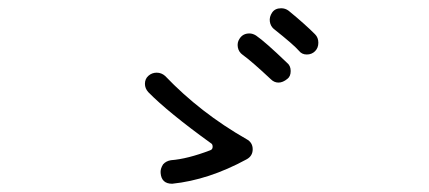

<svg xmlns="http://www.w3.org/2000/svg" viewBox="-20 -721 1040 465"><path d="M636 -529Q589 -573 568 -588Q558 -595 556 -606.5Q554 -618 560 -627Q568 -640 584 -640Q592 -640 600 -635Q622 -620 675 -569Q684 -562 684 -549Q684 -536 676 -530Q665 -521 654.5 -521Q644 -521 636 -529ZM704 -598Q691 -613 643 -651Q635 -658 633.5 -669Q632 -680 639 -690.5Q646 -701 661 -701Q671 -701 679 -695Q717 -664 743 -638Q751 -630 751 -617.5Q751 -605 743 -597Q735 -589 723 -589Q711 -589 704 -598ZM397 -276Q371 -276 369 -302Q368 -312 375 -323Q382 -331 394 -333Q434 -336 489 -357Q495 -359 495 -365.5Q495 -372 491 -374Q387 -449 339 -498Q331 -507 331 -518Q331 -530 339.5 -537.5Q348 -545 359.5 -545Q371 -545 380 -537Q465 -448 577 -384Q592 -376 592 -359.5Q592 -343 577 -335Q485 -285 397 -276Z"/></svg>

Font: Shin Retro Maru Gothic Regular
Style: Regular
Weight: 400
Designer: Iose
Foundry: Typographish
Version: Version 1.002